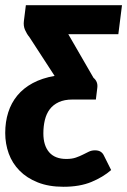

<svg xmlns="http://www.w3.org/2000/svg" viewBox="-28 -538 487 735"><path d="M71 -518H439L425 -407H233.5L330 -240Q347.5 -225.5 344.5 -202L339 -157H249.5Q218.5 -157 197 -147Q175.5 -137 162.5 -119.8Q149.5 -102.5 143.8 -78.8Q138 -55 138 -27.5Q138 19 160.2 44.8Q182.5 70.5 226 70.5Q247.5 70.5 262.5 65.2Q277.5 60 289.2 54Q301 48 311.8 42.8Q322.5 37.5 335.5 37.5Q349 37.5 357.2 42.8Q365.5 48 370 58L397.5 113Q366.5 140 322 158.5Q277.5 177 215 177Q158.5 177 116.5 160.2Q74.5 143.5 46.8 115.2Q19 87 5.5 49.8Q-8 12.5 -8 -29Q-8 -71.5 3.5 -107.8Q15 -144 38.2 -172.2Q61.5 -200.5 97.2 -219.8Q133 -239 181 -247.5L84.5 -396Q74.5 -408 67.8 -423.5Q61 -439 63.5 -458Z"/></svg>

Font: Lato Black
Style: Italic
Weight: 900
Italic angle: -7°
Designer: Lukasz Dziedzic
Foundry: tyPoland Lukasz Dziedzic
Version: Version 2.007; 2014-02-27